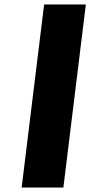

<svg xmlns="http://www.w3.org/2000/svg" viewBox="-20 -845 407 865"><path d="M366.8 -825H178.8L77.5 0H265.5Z"/></svg>

Font: Hussar
Style: BdSuprExtOblOne
Weight: 700
Foundry: Cannot Into Space Fonts
Version: Version 2.00